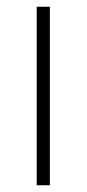

<svg xmlns="http://www.w3.org/2000/svg" viewBox="-20 -550 257 570"><path d="M128 0H89V-530H128Z"/></svg>

Font: Noto Sans Bengali ExtraLight
Style: Regular
Weight: 200
Designer: Jelle Bosma - Monotype Design Team
Foundry: Monotype Imaging Inc.
Version: Version 2.003; ttfautohint (v1.8.4.7-5d5b)